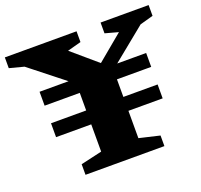

<svg xmlns="http://www.w3.org/2000/svg" viewBox="-152 -842 1026 980"><g transform="rotate(-20 360.5 -352.0)"><path d="M655 -307.5V-232H76V-307.5ZM655 -478.5V-403H76V-478.5ZM469 -455V-83.5L580 -57.5V0H151.5V-57.5L267 -84V-452L48 -625L-30.5 -645.5V-704H359V-645.5L284.5 -625.5L434.5 -497L403.5 -495L561 -626L489.5 -645.5V-704H750.5V-645.5L678.5 -625.5Z"/></g></svg>

Font: Newsreader 7pt
Style: Bold
Weight: 700
Designer: Hugues Gentile
Foundry: Production Type
Version: Version 1.003